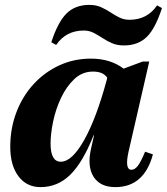

<svg xmlns="http://www.w3.org/2000/svg" viewBox="-20 -751 683 786"><path d="M146 15Q89 15 55.5 -29.5Q22 -74 22 -150Q22 -225 47 -291Q72 -357 117.5 -406.5Q163 -456 223 -483.5Q283 -511 352 -511Q432 -511 486 -470L564 -499H591L506 -129Q490 -56 518 -56Q532 -56 544.5 -72.5Q557 -89 574 -130L606 -119Q570 15 452 15Q390 15 363 -27.5Q336 -70 353 -144L365 -197H363Q319 -86 267.5 -35.5Q216 15 146 15ZM187 -163Q187 -89 229 -89Q275 -89 325 -178.5Q375 -268 417 -424L419 -433Q402 -458 361 -458Q317 -458 284.5 -427.5Q252 -397 230 -350.5Q208 -304 197.5 -253.5Q187 -203 187 -163ZM487 -565Q460 -565 439 -574Q418 -583 400 -595Q382 -607 363.5 -616.5Q345 -626 323 -626Q250 -626 210 -567L190 -578Q217 -661 252.5 -696Q288 -731 346 -731Q373 -731 394 -721.5Q415 -712 433 -700Q451 -688 469.5 -679Q488 -670 510 -670Q583 -670 623 -729L643 -718Q616 -634 580.5 -599.5Q545 -565 487 -565Z"/></svg>

Font: Platypi
Style: Bold Italic
Weight: 700
Italic angle: -13°
Designer: David Sargent
Foundry: Bolt Cutter Type
Version: Version 1.200; ttfautohint (v1.8.4.7-5d5b)